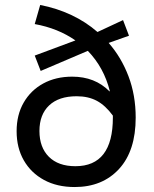

<svg xmlns="http://www.w3.org/2000/svg" viewBox="-20 -742 620 774"><path d="M281 12Q210 12 157.5 -16.5Q105 -45 76 -95.5Q47 -146 47 -213Q47 -279 75.5 -328.5Q104 -378 154.5 -405.5Q205 -433 271 -433Q363 -433 421 -374H423Q399 -470 334 -537L144 -456L120 -518L284 -579Q214 -628 120 -645L142 -722Q209 -709 267.5 -681.5Q326 -654 373 -613L476 -661L500 -598L418 -569Q469 -511 498 -434.5Q527 -358 527 -268Q527 -134 460 -61Q393 12 281 12ZM284 -72Q435 -72 435 -268V-276Q405 -317 370.5 -335.5Q336 -354 289 -354Q217 -354 178 -317Q139 -280 139 -214Q139 -148 177 -110Q215 -72 284 -72Z"/></svg>

Font: Sometype Mono Medium
Style: Regular
Weight: 500
Monospace: yes
Designer: Ryoichi Tsunekawa
Foundry: Dharma Type
Version: Version 1.000; ttfautohint (v1.8.3)